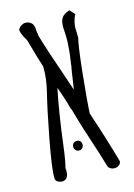

<svg xmlns="http://www.w3.org/2000/svg" viewBox="-107 -732 557 796"><g transform="rotate(-15 171.5 -334.5)"><path d="M312 -16Q312 -9 306.5 -3Q301 3 292 5Q289 6 283 6Q274 6 266 1Q258 -4 256 -13Q243 -59 215 -143Q201 -184 183 -246L176 -272L171 -283L165 -306Q155 -339 141 -377Q121 -283 103 -139Q95 -74 87 -47Q88 -45 88 -36Q88 1 62 3Q50 3 40.5 -3Q31 -9 32 -20Q31 -59 54 -180.5Q77 -302 95 -374Q108 -428 107 -472V-478Q90 -531 78 -576L71 -600Q50 -635 50 -651Q57 -665 74 -671Q77 -672 83 -672Q94 -672 103 -666Q112 -660 115 -650Q118 -644 118 -628L121 -606Q136 -552 187 -405L205 -352Q219 -450 220 -446Q220 -450 221 -456.5Q222 -463 223 -471Q228 -502 229 -523Q232 -556 231 -576Q231 -585 230 -593Q230 -605 229 -608Q228 -637 237 -652Q246 -667 272 -675L292 -653Q285 -642 281 -625.5Q277 -609 277 -597Q277 -579 278 -566V-555Q270 -527 258 -413.5Q246 -300 243 -240Q285 -114 311 -21ZM141 -124Q141 -133 146.5 -138.5Q152 -144 161 -144Q170 -144 175.5 -138.5Q181 -133 181 -124Q181 -115 175.5 -109Q170 -103 161 -103Q152 -103 146.5 -109Q141 -115 141 -124Z"/></g></svg>

Font: Amatic SC
Style: Bold
Weight: 700
Designer: Multiple Designers
Foundry: Vernon Adams
Version: Version 2.505